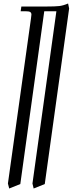

<svg xmlns="http://www.w3.org/2000/svg" viewBox="-20 -766 422 1089"><path d="M24.9 274.9 155.8 -662.1Q158.2 -681.6 158.2 -683.1Q158.2 -693.4 151.4 -697.8Q144.5 -702.1 127 -702.1H97.2L101.1 -729H240.2Q293.9 -729 316.4 -731.7Q338.9 -734.4 366.2 -746.1L372.1 -717.8L233.9 277.8L170.9 303.2L164.1 274.9L299.8 -702.1H231L95.2 277.8L32.2 303.2Z"/></svg>

Font: Dihjauti S
Style: Italic
Weight: 400
Italic angle: -9°
Designer: T. Christopher White
Version: Version 3.0.0